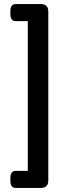

<svg xmlns="http://www.w3.org/2000/svg" viewBox="-20 -788 331 946"><path d="M57 138Q31 138 31 102V91Q31 54 57 54H117V-684H57Q31 -684 31 -720V-732Q31 -768 57 -768H181Q218 -768 218 -731V101Q218 138 181 138Z"/></svg>

Font: Asap SemiBold
Style: Regular
Weight: 600
Designer: Pablo Cosgaya
Foundry: Omnibus-Type
Version: Version 3.001; ttfautohint (v1.8.3)